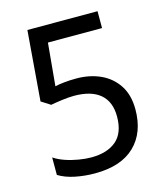

<svg xmlns="http://www.w3.org/2000/svg" viewBox="-109 -797 769 891"><g transform="rotate(-15 275.5 -352.0)"><path d="M238 10Q188 10 142 0.5Q96 -9 64 -29V-113Q86 -98 116.5 -87.5Q147 -77 180 -71.5Q213 -66 240 -66Q317 -66 360.5 -103Q404 -140 404 -219Q404 -290 361 -326.5Q318 -363 236 -363Q210 -363 176.5 -358.5Q143 -354 123 -350L79 -378L106 -714H443V-633H183L164 -428Q180 -432 207.5 -435Q235 -438 266 -438Q331 -438 382.5 -414.5Q434 -391 464.5 -344.5Q495 -298 495 -229Q495 -117 429 -53.5Q363 10 238 10Z"/></g></svg>

Font: hexgurmukhi15
Style: Book
Weight: 400
Designer: Jelle Bosma - Monotype Design Team
Foundry: Monotype Imaging Inc.
Version: Version 2.003